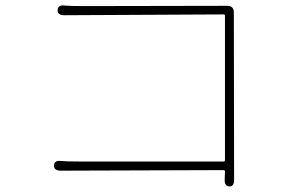

<svg xmlns="http://www.w3.org/2000/svg" viewBox="-20 -678 1040 693"><path d="M808 -5Q790 -6 791 -30L792 -59Q792 -64 787 -64L199 -62Q174 -62 175 -81Q176 -100 200 -97Q217 -95 271 -95H787Q792 -95 792 -100V-621Q792 -626 787 -626L212 -623Q187 -623 188 -642Q189 -661 213 -658Q235 -656 282 -656L800 -657Q824 -657 824 -633L825 -29Q825 -5 808 -5Z"/></svg>

Font: Resource Han Rounded JP ExtraLight
Style: Regular
Weight: 250
Designer: Cyano Hao (round all glyphs); Ryoko NISHIZUKA 西塚涼子 (kana, bopomofo & ideographs); Paul D. Hunt (Latin, Greek & Cyrillic)
Foundry: Cyano Hao
Version: 0.990